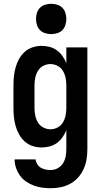

<svg xmlns="http://www.w3.org/2000/svg" viewBox="-20 -770 540 1013"><path d="M248 223Q225 223 202.5 220Q180 217 158.5 209Q137 201 118 188Q99 175 85.5 156.5Q72 138 64.5 115.5Q57 93 57 71H168Q169 84 176.5 96Q184 108 195.5 115Q207 122 220.5 124.5Q234 127 248 127Q268 127 285.5 117Q303 107 313 90.5Q323 74 326.5 54.5Q330 35 330 15V-83Q322 -63 309.5 -45.5Q297 -28 280 -15.5Q263 -3 242 2.5Q221 8 200 8Q176 8 152.5 0.5Q129 -7 111 -23Q93 -39 81 -60.5Q69 -82 62.5 -105Q56 -128 53.5 -152Q51 -176 51 -200V-320Q51 -344 53.5 -368Q56 -392 62.5 -415Q69 -438 81 -459.5Q93 -481 111 -497Q129 -513 152.5 -520.5Q176 -528 200 -528Q221 -528 242 -522.5Q263 -517 280 -504.5Q297 -492 309.5 -474.5Q322 -457 330 -437V-520H441V15Q441 42 437 68.5Q433 95 422 120Q411 145 393 165.5Q375 186 351.5 199Q328 212 301.5 217.5Q275 223 248 223ZM246 -88Q266 -88 284 -97.5Q302 -107 312 -124Q322 -141 326 -160.5Q330 -180 330 -200V-320Q330 -340 326 -359.5Q322 -379 312 -396Q302 -413 284 -422.5Q266 -432 246 -432Q226 -432 208 -422.5Q190 -413 180 -396Q170 -379 166 -359.5Q162 -340 162 -320V-200Q162 -180 166 -160.5Q170 -141 180 -124Q190 -107 208 -97.5Q226 -88 246 -88ZM250 -590Q234 -590 218 -595Q202 -600 191 -611Q180 -622 175 -638Q170 -654 170 -670Q170 -686 175 -702Q180 -718 191 -729Q202 -740 218 -745Q234 -750 250 -750Q266 -750 282 -745Q298 -740 309 -729Q320 -718 325 -702Q330 -686 330 -670Q330 -654 325 -638Q320 -622 309 -611Q298 -600 282 -595Q266 -590 250 -590Z"/></svg>

Font: Iosevka Custom
Style: Bold
Weight: 700
Monospace: yes
Designer: Belleve Invis
Foundry: Belleve Invis
Version: Version 30.3.3; ttfautohint (v1.8.3)